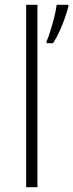

<svg xmlns="http://www.w3.org/2000/svg" viewBox="-20 -780 305 800"><path d="M136 0H89V-760H136ZM265 -753Q259 -730 249.5 -703Q240 -676 228 -649.5Q216 -623 201 -600H174V-608Q180 -620 186 -639.5Q192 -659 198.5 -680.5Q205 -702 209.5 -723Q214 -744 216 -760H265Z"/></svg>

Font: Noto Sans Oriya ExtraLight
Style: Regular
Weight: 250
Version: Version 2.003